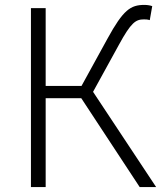

<svg xmlns="http://www.w3.org/2000/svg" viewBox="-20 -762 661 782"><path d="M106 0H166V-362H311L549 0H616L359 -388L464 -579C514 -671 533 -683 566 -683C573 -683 580 -683 590 -680L600 -737C592 -740 580 -742 568 -742C512 -742 482 -722 418 -605L312 -412H166V-729H106Z"/></svg>

Font: Noto Sans KR Light
Style: Regular
Weight: 300
Designer: Ryoko NISHIZUKA 西塚涼子 (kana, bopomofo & ideographs); Paul D. Hunt (Latin, Greek & Cyrillic); Sandoll Communications 산돌커뮤니
Foundry: Adobe
Version: Version 2.004;hotconv 1.0.118;makeotfexe 2.5.65603